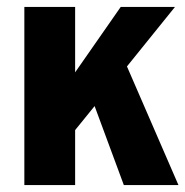

<svg xmlns="http://www.w3.org/2000/svg" viewBox="-20 -532 533 552"><path d="M493 0 345 -341 483 -512H327L196 -324V-512H50V0H196V-158L252 -227L336 0Z"/></svg>

Font: Decalotype
Style: Bold
Weight: 700
Designer: Alfredo Marco Pradil
Foundry: Alfredo Marco Pradil
Version: Version 1.0